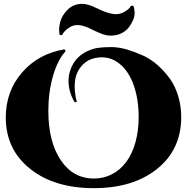

<svg xmlns="http://www.w3.org/2000/svg" viewBox="-20 -963 971 997"><path d="M673 -933H660Q654 -918 627 -902Q600 -886 570 -890Q534 -895 485.5 -919Q437 -943 408 -943Q362 -943 331.5 -913Q301 -883 292 -846.5Q283 -810 290 -781H303Q311 -801 338 -819Q365 -837 395 -832Q421 -828 449 -814Q477 -800 503.5 -789Q530 -778 556 -778Q585 -778 609 -789.5Q633 -801 647 -818.5Q661 -836 670.5 -857.5Q680 -879 679 -898.5Q678 -918 673 -933ZM379 -433H367Q351 -460 343 -489.5Q335 -519 336 -548Q337 -577 347 -604Q357 -631 374.5 -652.5Q392 -674 420.5 -690.5Q449 -707 485 -714Q520 -719 560 -718.5Q600 -718 642.5 -705Q685 -692 725 -673.5Q765 -655 800.5 -623Q836 -591 863 -553Q890 -515 905.5 -463.5Q921 -412 921 -355Q921 -187 796.5 -86.5Q672 14 467 14Q261 14 135.5 -87Q10 -188 10 -353Q10 -489 94.5 -586.5Q179 -684 315 -707L321 -697Q280 -654 255.5 -569.5Q231 -485 231 -387Q231 -228 295 -132Q359 -36 468 -36Q519 -36 562 -58.5Q605 -81 635.5 -122Q666 -163 683 -223Q700 -283 700 -355Q700 -447 674.5 -520Q649 -593 600 -632.5Q551 -672 488 -664Q437 -658 405.5 -622.5Q374 -587 369 -538.5Q364 -490 379 -433Z"/></svg>

Font: Cinzel Decorative Black
Style: Regular
Weight: 900
Designer: Natanael Gama
Version: Version 1.001;PS 001.001;hotconv 1.0.56;makeotf.lib2.0.21325